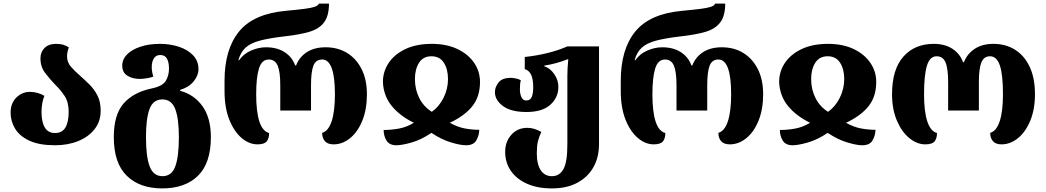

<svg xmlns="http://www.w3.org/2000/svg" viewBox="-20 -794 5821 1068"><path d="M286 14Q199 14 144.5 -11Q90 -36 64.5 -77.5Q39 -119 39 -167Q39 -220 71 -251.5Q103 -283 147 -283Q168 -283 189 -277Q210 -271 227 -261Q211 -222 211 -170Q211 -115 229.5 -84.5Q248 -54 286 -54Q326 -54 344 -85Q362 -116 362 -172Q362 -226 339.5 -260Q317 -294 289 -321Q259 -352 232 -387Q205 -422 205 -469Q205 -505 228 -527.5Q251 -550 291 -550Q316 -550 333.5 -544.5Q351 -539 363 -530Q353 -505 353 -480Q353 -448 374 -423.5Q395 -399 424 -374Q450 -351 477 -324.5Q504 -298 522 -263Q540 -228 540 -178Q540 -119 506.5 -76Q473 -33 415.5 -9.5Q358 14 286 14Z M882 254Q757 254 685 183.5Q613 113 613 -31Q613 -157 668.5 -219.5Q724 -282 828 -303Q884 -315 902 -344Q920 -373 920 -413Q920 -447 909 -467.5Q898 -488 871 -488Q847 -488 835.5 -468.5Q824 -449 824 -422Q824 -406 827 -391Q830 -376 833 -368Q819 -362 795.5 -358.5Q772 -355 757 -355Q717 -355 688.5 -373Q660 -391 660 -429Q660 -464 686.5 -491Q713 -518 760.5 -534Q808 -550 871 -550Q925 -550 973.5 -534.5Q1022 -519 1053 -487.5Q1084 -456 1084 -409Q1084 -374 1057 -341Q1030 -308 982 -294V-289Q1060 -268 1106.5 -203Q1153 -138 1153 -31Q1153 113 1081.5 183.5Q1010 254 882 254ZM884 186Q935 186 955 131.5Q975 77 975 -31Q975 -135 954.5 -188Q934 -241 883 -241Q832 -241 812 -188Q792 -135 792 -31Q792 77 812.5 131.5Q833 186 884 186Z M1412 9Q1366 9 1324 -26.5Q1282 -62 1255.5 -128.5Q1229 -195 1229 -288V-345Q1229 -520 1310 -619Q1391 -718 1572 -734Q1637 -740 1675 -745Q1713 -750 1731.5 -756.5Q1750 -763 1754 -774H1810Q1810 -706 1782.5 -669.5Q1755 -633 1700.5 -617Q1646 -601 1565 -592Q1478 -582 1425.5 -568Q1373 -554 1345.5 -528.5Q1318 -503 1306 -459H1310Q1335 -495 1377 -513Q1419 -531 1459 -531Q1521 -531 1563 -504Q1605 -477 1622 -430H1627Q1645 -477 1687 -504Q1729 -531 1791 -531Q1859 -531 1910.5 -499.5Q1962 -468 1991.5 -409.5Q2021 -351 2021 -270Q2021 -186 1995.5 -123Q1970 -60 1927.5 -25.5Q1885 9 1836 9Q1803 9 1787.5 -8.5Q1772 -26 1772 -55Q1807 -65 1825 -120Q1843 -175 1843 -270Q1843 -463 1772 -463Q1737 -463 1723.5 -429Q1710 -395 1710 -320V-179H1539V-320Q1539 -395 1524.5 -429Q1510 -463 1475 -463Q1436 -463 1420.5 -413Q1405 -363 1405 -270Q1405 -174 1422.5 -119Q1440 -64 1477 -54Q1477 -25 1464 -8Q1451 9 1412 9Z M2185 14Q2146 14 2130 -12Q2114 -38 2114 -71Q2157 -71 2200 -79Q2243 -87 2282 -111Q2203 -150 2158 -206Q2113 -262 2110 -338Q2110 -396 2142 -444Q2174 -492 2235 -521Q2296 -550 2382 -550Q2464 -550 2524 -521.5Q2584 -493 2617 -445Q2650 -397 2650 -338Q2650 -257 2607.5 -203.5Q2565 -150 2482 -111Q2525 -87 2565.5 -79.5Q2606 -72 2646 -72Q2645 -40 2629.5 -13Q2614 14 2572 14Q2541 14 2488 -2Q2435 -18 2380 -55Q2324 -17 2270 -1.5Q2216 14 2185 14ZM2382 -172Q2423 -201 2447.5 -250.5Q2472 -300 2472 -354Q2472 -409 2449 -445Q2426 -481 2380 -481Q2334 -481 2311 -445Q2288 -409 2288 -354Q2288 -297 2312 -249Q2336 -201 2382 -172Z M3050 254Q2970 254 2911.5 228Q2853 202 2821.5 156Q2790 110 2790 50Q2790 -6 2824.5 -44.5Q2859 -83 2914 -83Q2951 -83 2991 -60Q2978 -32 2972 -7Q2966 18 2966 59Q2966 120 2988 153Q3010 186 3050 186Q3092 186 3114 147Q3136 108 3136 8V-372Q3136 -414 3141 -464H3136Q3077 -440 3008 -429V-425Q3039 -416 3062.5 -382.5Q3086 -349 3086 -311Q3086 -252 3041.5 -211.5Q2997 -171 2908 -171Q2823 -171 2778 -204Q2733 -237 2733 -282Q2733 -309 2753 -335Q2773 -361 2822 -361Q2832 -361 2848 -358Q2864 -355 2877 -348Q2874 -337 2873 -323.5Q2872 -310 2872 -296Q2872 -272 2880.5 -253.5Q2889 -235 2908 -235Q2929 -235 2937.5 -254Q2946 -273 2946 -308Q2946 -354 2934.5 -378Q2923 -402 2899 -410V-477Q3036 -492 3136 -536H3312V8Q3312 81 3281 136Q3250 191 3191.5 222.5Q3133 254 3050 254Z M3616 9Q3570 9 3528 -26.5Q3486 -62 3459.5 -128.5Q3433 -195 3433 -288V-345Q3433 -520 3514 -619Q3595 -718 3776 -734Q3841 -740 3879 -745Q3917 -750 3935.5 -756.5Q3954 -763 3958 -774H4014Q4014 -706 3986.5 -669.5Q3959 -633 3904.5 -617Q3850 -601 3769 -592Q3682 -582 3629.5 -568Q3577 -554 3549.5 -528.5Q3522 -503 3510 -459H3514Q3539 -495 3581 -513Q3623 -531 3663 -531Q3725 -531 3767 -504Q3809 -477 3826 -430H3831Q3849 -477 3891 -504Q3933 -531 3995 -531Q4063 -531 4114.5 -499.5Q4166 -468 4195.5 -409.5Q4225 -351 4225 -270Q4225 -186 4199.5 -123Q4174 -60 4131.5 -25.5Q4089 9 4040 9Q4007 9 3991.5 -8.5Q3976 -26 3976 -55Q4011 -65 4029 -120Q4047 -175 4047 -270Q4047 -463 3976 -463Q3941 -463 3927.5 -429Q3914 -395 3914 -320V-179H3743V-320Q3743 -395 3728.5 -429Q3714 -463 3679 -463Q3640 -463 3624.5 -413Q3609 -363 3609 -270Q3609 -174 3626.5 -119Q3644 -64 3681 -54Q3681 -25 3668 -8Q3655 9 3616 9Z M4389 14Q4350 14 4334 -12Q4318 -38 4318 -71Q4361 -71 4404 -79Q4447 -87 4486 -111Q4407 -150 4362 -206Q4317 -262 4314 -338Q4314 -396 4346 -444Q4378 -492 4439 -521Q4500 -550 4586 -550Q4668 -550 4728 -521.5Q4788 -493 4821 -445Q4854 -397 4854 -338Q4854 -257 4811.5 -203.5Q4769 -150 4686 -111Q4729 -87 4769.5 -79.5Q4810 -72 4850 -72Q4849 -40 4833.5 -13Q4818 14 4776 14Q4745 14 4692 -2Q4639 -18 4584 -55Q4528 -17 4474 -1.5Q4420 14 4389 14ZM4586 -172Q4627 -201 4651.5 -250.5Q4676 -300 4676 -354Q4676 -409 4653 -445Q4630 -481 4584 -481Q4538 -481 4515 -445Q4492 -409 4492 -354Q4492 -297 4516 -249Q4540 -201 4586 -172Z M5127 9Q5081 9 5038.5 -25.5Q4996 -60 4969 -123Q4942 -186 4942 -270Q4942 -408 5005 -479Q5068 -550 5174 -550Q5236 -550 5278 -522.5Q5320 -495 5337 -448H5342Q5360 -495 5402 -522.5Q5444 -550 5506 -550Q5574 -550 5626 -517.5Q5678 -485 5707.5 -422.5Q5737 -360 5737 -270Q5737 -186 5711 -123Q5685 -60 5642.5 -25.5Q5600 9 5551 9Q5519 9 5503.5 -8.5Q5488 -26 5488 -55Q5523 -65 5541 -120Q5559 -175 5559 -270Q5559 -380 5541.5 -430.5Q5524 -481 5487 -481Q5453 -481 5439 -447Q5425 -413 5425 -336V-179H5254V-336Q5254 -413 5239.5 -447Q5225 -481 5190 -481Q5152 -481 5136 -428.5Q5120 -376 5120 -270Q5120 -174 5138 -119Q5156 -64 5192 -54Q5192 -25 5179 -8Q5166 9 5127 9Z"/></svg>

Font: Noto Serif Georgian ExtraBold
Style: Regular
Weight: 800
Designer: Monotype Design Team, Akaki Razmadze
Foundry: Google LLC
Version: Version 2.003; ttfautohint (v1.8.4.7-5d5b)